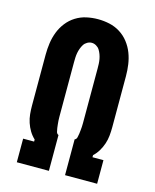

<svg xmlns="http://www.w3.org/2000/svg" viewBox="-112 -820 724 896"><g transform="rotate(15 250.0 -371.5)"><path d="M56 0V-114H109V-124Q94 -138 83.5 -155.5Q73 -173 66.5 -192.5Q60 -212 58 -232.5Q56 -253 56 -274V-520Q56 -548 60 -576Q64 -604 74 -630Q84 -656 101.5 -678.5Q119 -701 143 -716Q167 -731 194.5 -737Q222 -743 250 -743Q278 -743 305.5 -737Q333 -731 357 -716Q381 -701 398.5 -678.5Q416 -656 426 -630Q436 -604 440 -576Q444 -548 444 -520V-274Q444 -253 442 -232.5Q440 -212 433.5 -192.5Q427 -173 416.5 -155.5Q406 -138 391 -124V-114H444V0H289V-173Q297 -176 299.5 -185.5Q302 -195 303 -203.5Q304 -212 305 -221Q306 -230 306.5 -238.5Q307 -247 307 -256Q307 -265 307 -274V-520Q307 -531 306.5 -542.5Q306 -554 304 -565Q302 -576 298 -587Q294 -598 288 -607.5Q282 -617 271.5 -623Q261 -629 250 -629Q239 -629 228.5 -623Q218 -617 212 -607.5Q206 -598 202 -587Q198 -576 196 -565Q194 -554 193.5 -542.5Q193 -531 193 -520V-274Q193 -265 193 -256Q193 -247 193.5 -238.5Q194 -230 195 -221Q196 -212 197 -203.5Q198 -195 200.5 -185.5Q203 -176 211 -173V0Z"/></g></svg>

Font: Iosevka Heavy
Style: Regular
Weight: 900
Monospace: yes
Designer: Belleve Invis
Foundry: Belleve Invis
Version: Version 32.5.0; ttfautohint (v1.8.4)